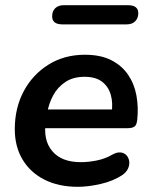

<svg xmlns="http://www.w3.org/2000/svg" viewBox="-20 -710 582 740"><path d="M280 10Q206 10 151.5 -17.5Q97 -45 67 -95Q37 -145 37 -212Q37 -294 71.5 -358.5Q106 -423 167 -461Q228 -499 307 -499Q368 -499 409 -478Q450 -457 474 -421.5Q498 -386 506 -341Q514 -296 509 -249Q507 -228 498 -222Q489 -216 473 -216H137L147 -288H427L410 -273Q416 -313 407 -344.5Q398 -376 373.5 -395Q349 -414 306 -414Q262 -414 232 -394Q202 -374 185 -342.5Q168 -311 162 -275L157 -244Q145 -171 181 -128Q217 -85 291 -85Q321 -85 353 -91.5Q385 -98 411 -113Q430 -124 444.5 -122.5Q459 -121 467.5 -111.5Q476 -102 478 -88.5Q480 -75 473.5 -60.5Q467 -46 451 -35Q416 -12 368 -1Q320 10 280 10ZM468 -616H221Q181 -616 181 -647Q181 -667 193 -678.5Q205 -690 226 -690H473Q513 -690 513 -659Q513 -640 501 -628Q489 -616 468 -616Z"/></svg>

Font: Nunito Variable Extra Light
Style: Italic
Weight: 200
Italic angle: -9°
Designer: Vernon Adams
Foundry: Vernon Adams
Version: Version 3.602